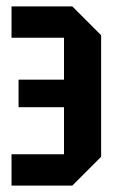

<svg xmlns="http://www.w3.org/2000/svg" viewBox="-20 -580 370 600"><path d="M206 0H16V-98H180V-245H38V-331H180V-462H16V-560H206L296 -470V-90Z"/></svg>

Font: Tektur Condensed Medium
Style: Regular
Weight: 500
Width: 3
Designer: Adam Jagosz
Foundry: Adam Jagosz
Version: Version 1.005;gftools[0.9.30]